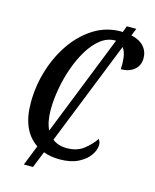

<svg xmlns="http://www.w3.org/2000/svg" viewBox="-124 -844 818 1013"><g transform="rotate(15 285.0 -337.5)"><path d="M105 85 149 -26Q56 -88 56 -240Q56 -331 82.5 -417.5Q109 -504 157.5 -573.5Q206 -643 272.5 -684.5Q339 -726 420 -726Q424 -726 428 -725L441 -760H493L477 -720Q523 -710 546.5 -683.5Q570 -657 570 -620Q570 -579 541.5 -556Q513 -533 469 -533Q471 -561 467.5 -594Q464 -627 448 -649L222 -82Q253 -57 301 -57Q357 -57 393.5 -86Q430 -115 452 -148Q455 -144 458.5 -136Q462 -128 462 -118Q462 -90 441.5 -60.5Q421 -31 380.5 -10.5Q340 10 280 10Q230 10 191 -5L155 85ZM167 -231Q167 -165 188 -123L406 -672H402Q359 -672 322.5 -643.5Q286 -615 257.5 -568Q229 -521 208.5 -463Q188 -405 177.5 -344.5Q167 -284 167 -231Z"/></g></svg>

Font: Noto Serif ExtraCondensed Medium
Style: Italic
Weight: 500
Width: 2
Italic angle: -12°
Designer: Monotype Design Team
Foundry: Monotype Imaging Inc.
Version: Version 2.013; ttfautohint (v1.8.4.7-5d5b)